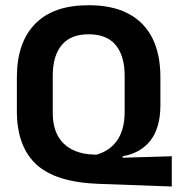

<svg xmlns="http://www.w3.org/2000/svg" viewBox="-20 -672 663 717"><path d="M621.5 24.5 347 14.5Q186.5 8.5 114.8 -58.8Q43 -126 43 -256.5V-383.5Q43 -512.5 110.8 -582.5Q178.5 -652.5 311 -652.5Q399.5 -652.5 459 -621.2Q518.5 -590 548.8 -530Q579 -470 579 -383.5V-280Q579 -235.5 569 -202Q559 -168.5 540.5 -145.5Q522 -122.5 496 -108.2Q470 -94 438 -88.5V-83L621.5 -88.5ZM326 -95 340.5 -94.5Q362.5 -100.5 381.5 -112.8Q400.5 -125 415 -144.2Q429.5 -163.5 437.5 -191Q445.5 -218.5 445.5 -255V-389Q445.5 -463.5 412 -503.8Q378.5 -544 311 -544Q244 -544 210.5 -503.8Q177 -463.5 177 -389V-251Q177 -176.5 216.5 -137.2Q256 -98 326 -95Z"/></svg>

Font: Anek Bangla SemiBold
Style: Regular
Weight: 600
Designer: Sulekha Rajkumar (Bangla), Yesha Goshar (Latin)
Foundry: Ek Type
Version: Version 1.003